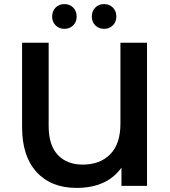

<svg xmlns="http://www.w3.org/2000/svg" viewBox="-20 -909 833 939"><path d="M699 -700V0H574V-89Q503 10 354 10Q230 10 159 -67.5Q88 -145 88 -287V-700H218V-292Q218 -199 262.5 -151.5Q307 -104 385 -104Q469 -104 519 -154.5Q569 -205 569 -305V-700ZM235 -828Q235 -855 252 -872Q269 -889 295 -889Q321 -889 338 -872Q355 -855 355 -828Q355 -802 338 -785Q321 -768 295 -768Q269 -768 252 -785Q235 -802 235 -828ZM429 -828Q429 -855 446 -872Q463 -889 489 -889Q515 -889 532 -872Q549 -855 549 -828Q549 -802 532 -785Q515 -768 489 -768Q463 -768 446 -785Q429 -802 429 -828Z"/></svg>

Font: Montserrat Alternates SemiBold
Style: Regular
Weight: 600
Designer: Julieta Ulanovsky
Foundry: Julieta Ulanovsky
Version: Version 7.200